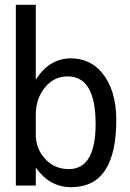

<svg xmlns="http://www.w3.org/2000/svg" viewBox="-20 -776 540 799"><path d="M45.9 -3.9V-755.9H128.9V-444.3Q185.5 -533.2 274.4 -533.2Q354.5 -533.2 404.3 -473.6Q463.9 -401.4 463.9 -276.4Q463.9 2.9 276.4 2.9Q185.5 2.9 128.9 -79.1V-3.9ZM128.9 -298.8V-215.8Q128.9 -161.1 163.1 -120.1Q203.1 -72.3 266.6 -72.3Q377.9 -72.3 377.9 -260.7Q377.9 -458 261.7 -458Q210.9 -458 175.8 -421.9Q128.9 -373 128.9 -298.8Z"/></svg>

Font: MotoyaLCedar
Style: W3 mono
Weight: 400
Version: Version 1.01